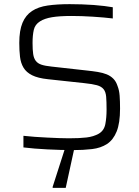

<svg xmlns="http://www.w3.org/2000/svg" viewBox="-20 -716 672 926"><path d="M73 0ZM331 8Q303 8 271.5 7Q240 6 208.5 4.5Q177 3 147 0.5Q117 -2 93 -5V-61Q119 -58 148.5 -56Q178 -54 207.5 -52.5Q237 -51 264 -50Q291 -49 312 -49Q364 -49 397.5 -53Q431 -57 456 -71Q482 -86 488 -117.5Q494 -149 494 -187Q494 -226 492 -249.5Q490 -273 479.5 -286Q469 -299 447.5 -305Q426 -311 387 -315L211 -334Q163 -339 135 -353Q107 -367 93.5 -389.5Q80 -412 76.5 -442Q73 -472 73 -509Q73 -569 88.5 -606Q104 -643 134.5 -663Q165 -683 210.5 -689.5Q256 -696 316 -696Q345 -696 374.5 -695Q404 -694 431.5 -692Q459 -690 483 -687Q507 -684 524 -681V-627Q483 -632 428 -635.5Q373 -639 326 -639Q267 -639 231 -633Q195 -627 173 -613Q149 -598 143 -572Q137 -546 137 -509Q137 -476 140 -455.5Q143 -435 152.5 -422.5Q162 -410 180 -404Q198 -398 228 -395L398 -376Q427 -373 451.5 -369Q476 -365 494.5 -357.5Q513 -350 526.5 -336.5Q540 -323 547 -301Q555 -281 557 -254.5Q559 -228 559 -192Q559 -122 542.5 -81.5Q526 -41 496 -21.5Q466 -2 424 3Q382 8 331 8ZM234 0ZM234 190V185L296 -8H339V-3L297 190Z"/></svg>

Font: Azeri Sans Light
Style: Regular
Weight: 300
Designer: Hector Gatti & Omnibus-Type (original fonts) / Cristiano Sobral (main changes and remastering)
Version: Version 1.000; ttfautohint (v1.6)